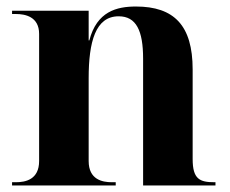

<svg xmlns="http://www.w3.org/2000/svg" viewBox="-20 -569 707 589"><path d="M17 0H335V-10H323C294 -10 252 -18 252 -75V-329C252 -441 273 -519 344 -519C398 -519 419 -475 419 -389V0H641V-10H638C593 -10 571 -19 571 -81V-356C571 -491 514 -549 397 -549C338 -549 277 -534 254 -445H252V-536H17V-526H29C57 -526 100 -518 100 -465V-75C100 -18 58 -10 29 -10H17Z"/></svg>

Font: Noto Serif Display
Style: Bold
Weight: 700
Designer: Monotype Design Team
Foundry: Monotype Imaging Inc.
Version: Version 2.009